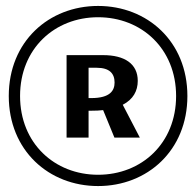

<svg xmlns="http://www.w3.org/2000/svg" viewBox="-20 -688 660 646"><path d="M278 -225V-315.5H288.5C302.5 -315.5 315.5 -316 327 -317.5L365 -225H450.5L393 -335.5C428 -353.5 443.5 -382 443.5 -416C443.5 -473.5 399 -502.5 327 -502.5H204V-225ZM287 -358H278V-460H305.5C348 -460 365.5 -441 365.5 -410.5C365.5 -384 351.5 -358 287 -358ZM310 -62C475.5 -62 610.5 -181.5 610.5 -365C610.5 -548.5 475.5 -668 310 -668C144.5 -668 9.5 -548.5 9.5 -365C9.5 -181.5 144.5 -62 310 -62ZM310 -100C163.5 -100 47.5 -206 47.5 -365C47.5 -524 163.5 -630 310 -630C456.5 -630 572.5 -524 572.5 -365C572.5 -206 456.5 -100 310 -100Z"/></svg>

Font: Monaspace Krypton SemiBold
Style: Regular
Weight: 600
Designer: Riley Cran & the Lettermatic Team
Foundry: Lettermatic
Version: Version 1.200 (Monaspace Krypton)